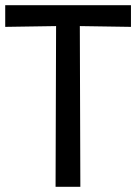

<svg xmlns="http://www.w3.org/2000/svg" viewBox="-21 -716 522 736"><path d="M192 0 194 -616 -1 -613V-696H481V-613L285 -616L287 0Z"/></svg>

Font: Ruda Medium
Style: Regular
Weight: 500
Version: Version 2.001